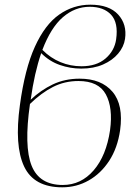

<svg xmlns="http://www.w3.org/2000/svg" viewBox="-20 -790 586 820"><path d="M246 10Q125 10 83 -79Q41 -168 65 -341Q86 -496 129 -590.5Q172 -685 232.5 -727.5Q293 -770 366 -770Q446 -770 484.5 -728Q523 -686 514 -624Q509 -590 484.5 -561Q460 -532 420 -514.5Q380 -497 327 -497Q280 -497 235.5 -512.5Q191 -528 156 -563Q127 -479 111 -364Q154 -405 205.5 -429.5Q257 -454 320 -454Q413 -454 460.5 -398Q508 -342 493 -234Q482 -158 446.5 -103.5Q411 -49 359 -19.5Q307 10 246 10ZM363 -761Q300 -761 248.5 -716.5Q197 -672 161 -577Q196 -542 238.5 -524.5Q281 -507 328 -507Q392 -507 430.5 -540Q469 -573 476 -622Q486 -693 454.5 -727Q423 -761 363 -761ZM315 -444Q256 -444 206 -418.5Q156 -393 108 -346Q82 -165 115 -82.5Q148 0 248 0Q326 0 380 -62.5Q434 -125 450 -234Q463 -330 432 -387Q401 -444 315 -444Z"/></svg>

Font: Noto Serif Display ExtraLight
Style: Italic
Weight: 200
Italic angle: -12°
Designer: Monotype Design Team
Foundry: Monotype Imaging Inc.
Version: Version 2.009